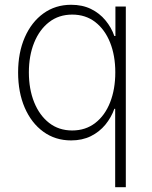

<svg xmlns="http://www.w3.org/2000/svg" viewBox="-20 -568 625 792"><path d="M499 204.1H455.1V-119.1H451.7Q439 -83.5 414.6 -53.7Q390.1 -23.9 354.7 -6.3Q319.3 11.2 273.4 11.2Q208 11.2 158.7 -24.7Q109.4 -60.5 82 -123.8Q54.7 -187 54.7 -269Q54.7 -351.1 82.3 -414.1Q109.9 -477.1 159.2 -512.7Q208.5 -548.3 273.4 -548.3Q319.8 -548.3 355.2 -531Q390.6 -513.7 415 -484.1Q439.5 -454.6 451.7 -419.4H456.1V-541H499ZM277.8 -29.8Q333 -29.8 373 -60.8Q413.1 -91.8 434.3 -146Q455.6 -200.2 455.6 -269.5Q455.6 -338.9 434.1 -392.6Q412.6 -446.3 372.8 -477.1Q333 -507.8 277.8 -507.8Q222.7 -507.8 182.6 -476.8Q142.6 -445.8 120.8 -391.8Q99.1 -337.9 99.1 -269.5Q99.1 -200.7 120.8 -146.5Q142.6 -92.3 182.6 -61Q222.7 -29.8 277.8 -29.8Z"/></svg>

Font: Inter 17pt ExtraLight
Style: Regular
Weight: 250
Version: Version 4.001;git-66647c0bb